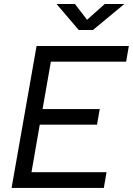

<svg xmlns="http://www.w3.org/2000/svg" viewBox="-20 -918 649 938"><path d="M36.6 0H487.3L500.5 -76.7H133.8L174.3 -309.1H454.1L467.3 -385.3H188L228.5 -616.7H596.2L609.4 -693.4H158.7ZM364.7 -771.5H434.1L587.4 -898.4H491.7L405.3 -821.3L346.2 -898.4H256.3Z"/></svg>

Font: Cascadia Code PL SemiLight
Style: Italic
Weight: 350
Italic angle: -10°
Monospace: yes
Designer: Aaron Bell
Foundry: Saja Typeworks
Version: Version 2404.023